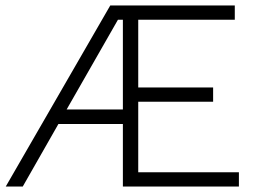

<svg xmlns="http://www.w3.org/2000/svg" viewBox="-20 -680 934 700"><path d="M484 -52H851V0H428V-228H193L63 0H1L382 -660H836V-608H484V-361H757V-309H484ZM223 -281H428V-608H410Z"/></svg>

Font: Kantumruy Pro Light
Style: Regular
Weight: 300
Version: Version 1.002